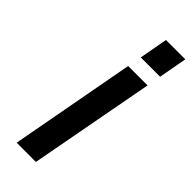

<svg xmlns="http://www.w3.org/2000/svg" viewBox="-245 -768 796 796"><g transform="rotate(45 153.5 -369.5)"><path d="M57.1 0 159.2 -551.8H272.9L169.9 0ZM170.9 -613.8 193.8 -738.8H307.1L284.2 -613.8Z"/></g></svg>

Font: Involve SemiBold Oblique
Style: Italic
Weight: 600
Italic angle: -10.5°
Designer: Stefan Peev
Foundry: Context Ltd.
Version: Version 1.001